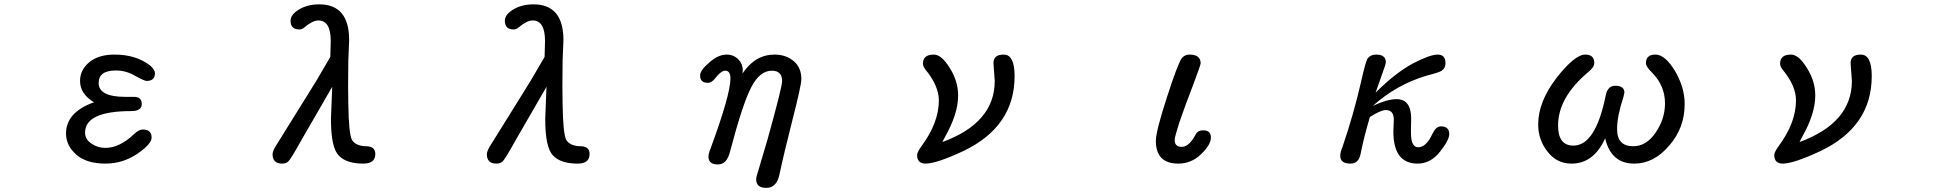

<svg xmlns="http://www.w3.org/2000/svg" viewBox="-20 -742 9040 896"><path d="M335.9 -20.5Q288.1 -62.5 288.1 -119.1Q288.1 -214.8 410.2 -261.7L418.9 -264.6Q353.5 -303.7 353.5 -364.3Q353.5 -417 398.4 -453.1Q441.4 -487.3 514.6 -487.3Q615.2 -487.3 681.6 -435.5Q703.1 -416 703.1 -400.4Q703.1 -364.3 664.1 -364.3Q654.3 -364.3 611.3 -387.7Q569.3 -413.1 520.5 -413.1Q440.4 -413.1 440.4 -354.5Q440.4 -290 565.4 -290H605.5Q641.6 -290 641.6 -256.8Q641.6 -223.6 592.8 -223.6Q377 -223.6 377 -123Q377 -91.8 406.2 -72.3Q435.5 -51.8 471.7 -51.8Q538.1 -51.8 605.5 -116.2Q627.9 -137.7 646.5 -137.7Q687.5 -137.7 687.5 -99.6Q687.5 -70.3 621.1 -24.4Q552.7 21.5 471.7 21.5Q383.8 21.5 335.9 -20.5Z M1252 -22.5Q1252 -40 1277.3 -77.1L1457 -366.2L1521.5 -476.6L1523.4 -550.8Q1523.4 -646.5 1465.8 -646.5Q1438.5 -646.5 1399.4 -613.3Q1389.6 -604.5 1377 -604.5Q1335.9 -604.5 1335.9 -645.5Q1335.9 -673.8 1376 -698.2Q1416 -721.7 1469.7 -721.7Q1609.4 -721.7 1609.4 -554.7L1605.5 -460.9L1604.5 -338.9L1605.5 -255.9Q1607.4 -117.2 1623 -87.9Q1642.6 -59.6 1690.4 -59.6Q1731.4 -58.6 1731.4 -23.4Q1731.4 21.5 1675.8 21.5Q1595.7 21.5 1560.5 -16.6Q1524.4 -53.7 1524.4 -186.5L1530.3 -336.9L1388.7 -91.8Q1335.9 2.9 1325.2 11.7Q1314.5 21.5 1296.9 21.5Q1252 21.5 1252 -22.5Z M2252 -22.5Q2252 -40 2277.3 -77.1L2457 -366.2L2521.5 -476.6L2523.4 -550.8Q2523.4 -646.5 2465.8 -646.5Q2438.5 -646.5 2399.4 -613.3Q2389.6 -604.5 2377 -604.5Q2335.9 -604.5 2335.9 -645.5Q2335.9 -673.8 2376 -698.2Q2416 -721.7 2469.7 -721.7Q2609.4 -721.7 2609.4 -554.7L2605.5 -460.9L2604.5 -338.9L2605.5 -255.9Q2607.4 -117.2 2623 -87.9Q2642.6 -59.6 2690.4 -59.6Q2731.4 -58.6 2731.4 -23.4Q2731.4 21.5 2675.8 21.5Q2595.7 21.5 2560.5 -16.6Q2524.4 -53.7 2524.4 -186.5L2530.3 -336.9L2388.7 -91.8Q2335.9 2.9 2325.2 11.7Q2314.5 21.5 2296.9 21.5Q2252 21.5 2252 -22.5Z M3508.8 94.7Q3508.8 85 3516.6 61.5L3562.5 -93.8Q3629.9 -335.9 3629.9 -363.3Q3629.9 -412.1 3582 -412.1Q3525.4 -412.1 3485.4 -334Q3446.3 -259.8 3386.7 -34.2Q3372.1 25.4 3330.1 25.4Q3286.1 25.4 3286.1 -10.7Q3286.1 -24.4 3294.9 -45.9Q3388.7 -300.8 3388.7 -375Q3388.7 -412.1 3365.2 -412.1Q3344.7 -412.1 3318.4 -377.9Q3301.8 -355.5 3283.2 -355.5Q3247.1 -355.5 3247.1 -389.6Q3247.1 -414.1 3290 -450.2Q3331.1 -487.3 3371.1 -487.3Q3403.3 -487.3 3425.8 -464.8Q3446.3 -443.4 3446.3 -415L3445.3 -404.3V-399.4Q3503.9 -487.3 3594.7 -487.3Q3647.5 -487.3 3683.6 -457Q3719.7 -426.8 3719.7 -373Q3719.7 -344.7 3678.7 -184.6Q3637.7 -23.4 3617.2 73.2Q3604.5 134.8 3555.7 134.8Q3508.8 134.8 3508.8 94.7Z M4259.8 -18.6Q4259.8 -31.2 4279.3 -58.6Q4361.3 -168.9 4361.3 -273.4Q4361.3 -340.8 4299.8 -416Q4287.1 -431.6 4287.1 -445.3Q4287.1 -487.3 4337.9 -487.3Q4374 -487.3 4412.1 -424.8Q4451.2 -364.3 4451.2 -295.9Q4451.2 -210 4388.7 -100.6L4377.9 -79.1Q4622.1 -168.9 4622.1 -364.3L4617.2 -431.6L4616.2 -448.2Q4616.2 -487.3 4664.1 -487.3Q4714.8 -487.3 4714.8 -386.7Q4714.8 -151.4 4475.6 -37.1Q4349.6 21.5 4299.8 21.5Q4259.8 21.5 4259.8 -18.6Z M5374 -85Q5374 -128.9 5424.8 -285.2Q5475.6 -443.4 5495.1 -470.7Q5508.8 -487.3 5531.2 -487.3Q5583 -487.3 5583 -446.3Q5583 -438.5 5543.9 -335Q5510.7 -250 5483.4 -169.9Q5461.9 -103.5 5461.9 -88.9Q5461.9 -56.6 5494.1 -56.6Q5529.3 -56.6 5559.6 -114.3Q5569.3 -133.8 5594.7 -133.8Q5630.9 -133.8 5630.9 -100.6Q5630.9 -66.4 5585 -22.5Q5540 21.5 5478.5 21.5Q5374 21.5 5374 -85Z M6234.4 -14.6Q6234.4 -30.3 6244.1 -53.7Q6298.8 -213.9 6333 -366.2Q6353.5 -458 6363.3 -470.7Q6377 -487.3 6402.3 -487.3Q6447.3 -487.3 6447.3 -451.2L6443.4 -434.6L6399.4 -309.6Q6490.2 -400.4 6572.3 -445.3Q6653.3 -487.3 6688.5 -487.3Q6725.6 -487.3 6725.6 -448.2Q6725.6 -423.8 6708 -412.1Q6697.3 -404.3 6636.7 -388.7Q6496.1 -346.7 6386.7 -248Q6454.1 -279.3 6497.1 -279.3Q6565.4 -279.3 6565.4 -188.5L6564.5 -149.4V-121.1Q6564.5 -54.7 6598.6 -54.7Q6635.7 -54.7 6665 -118.2Q6681.6 -152.3 6704.1 -152.3Q6743.2 -152.3 6743.2 -116.2Q6743.2 -88.9 6700.2 -34.2Q6656.2 21.5 6595.7 21.5Q6482.4 21.5 6482.4 -127.9L6484.4 -183.6Q6484.4 -228.5 6447.3 -228.5Q6423.8 -228.5 6373 -196.3Q6345.7 -105.5 6329.1 -22.5Q6320.3 21.5 6282.2 21.5Q6234.4 21.5 6234.4 -14.6Z M7201.2 -35.2Q7158.2 -89.8 7158.2 -161.1Q7158.2 -267.6 7244.1 -378.9Q7329.1 -487.3 7377.9 -487.3Q7419.9 -487.3 7419.9 -448.2Q7419.9 -428.7 7392.6 -406.2Q7251 -288.1 7251 -156.2Q7251 -62.5 7322.3 -62.5Q7425.8 -62.5 7472.7 -293.9Q7481.4 -341.8 7517.6 -341.8Q7560.5 -341.8 7560.5 -309.6L7555.7 -288.1Q7526.4 -200.2 7526.4 -139.6Q7526.4 -59.6 7601.6 -59.6Q7663.1 -59.6 7706.1 -123Q7750 -186.5 7750 -259.8Q7750 -342.8 7688.5 -404.3Q7661.1 -430.7 7661.1 -447.3Q7661.1 -487.3 7705.1 -487.3Q7750 -487.3 7795.9 -412.1Q7841.8 -335 7841.8 -256.8Q7841.8 -144.5 7769.5 -62.5Q7698.2 21.5 7606.4 21.5Q7498 21.5 7470.7 -96.7Q7418 21.5 7313.5 21.5Q7244.1 21.5 7201.2 -35.2Z M8259.8 -18.6Q8259.8 -31.2 8279.3 -58.6Q8361.3 -168.9 8361.3 -273.4Q8361.3 -340.8 8299.8 -416Q8287.1 -431.6 8287.1 -445.3Q8287.1 -487.3 8337.9 -487.3Q8374 -487.3 8412.1 -424.8Q8451.2 -364.3 8451.2 -295.9Q8451.2 -210 8388.7 -100.6L8377.9 -79.1Q8622.1 -168.9 8622.1 -364.3L8617.2 -431.6L8616.2 -448.2Q8616.2 -487.3 8664.1 -487.3Q8714.8 -487.3 8714.8 -386.7Q8714.8 -151.4 8475.6 -37.1Q8349.6 21.5 8299.8 21.5Q8259.8 21.5 8259.8 -18.6Z"/></svg>

Font: jf-openhuninn-1.1
Style: Regular
Weight: 400
Designer: [Kosugi Maru]
      Designed by Motoya company      

      [Varela Round]
      Joe Prince(Latin component); Avraham Co
Foundry: justfont CO.,LTD.
Version: 1.1